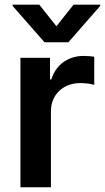

<svg xmlns="http://www.w3.org/2000/svg" viewBox="-20 -789 442 809"><path d="M190.7 -545.5V-454.5H196.4Q203.8 -478.3 217 -496.8Q230.1 -515.3 247.7 -527.7Q265.3 -540.1 286.4 -546.7Q307.5 -553.3 331 -553.3Q341.6 -553.3 354.9 -552.4Q368.3 -551.5 377.1 -549.7V-431.5Q372.9 -432.9 366.1 -434.3Q359.4 -435.7 351.2 -436.8Q343 -437.9 334.3 -438.4Q325.6 -438.9 317.5 -438.9Q291.5 -438.9 269 -430.4Q246.4 -421.9 229.9 -406.4Q213.4 -391 204 -369.1Q194.6 -347.3 194.6 -320.7V0H66.1V-545.5ZM33 -764.2V-769.2H145.6L217.7 -678.3L289.8 -769.2H402.3V-764.2L268.1 -610.8H167.6Z"/></svg>

Font: Inter P Semi Bold
Style: Regular
Weight: 600
Designer: Rasmus Andersson
Foundry: rsms
Version: Version 3.018;git-588b23468